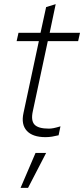

<svg xmlns="http://www.w3.org/2000/svg" viewBox="-20 -650 405 924"><path d="M199 10Q137 10 109 -20.5Q81 -51 93 -106L167 -452H60L69 -492H175L202 -616L248 -630L219 -492H365L356 -452H210L138 -115Q128 -70 146 -50.5Q164 -31 215 -31Q226 -31 238.5 -33.5Q251 -36 271 -42L262 1Q246 5 230.5 7.5Q215 10 199 10ZM79 254 151 86H202L115 254Z"/></svg>

Font: Red Hat Display VF
Style: Italic
Weight: 300
Italic angle: -12°
Designer: Pentagram, MCKL
Foundry: Pentagram, MCKL
Version: Version 1.023